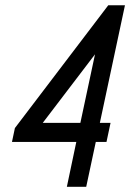

<svg xmlns="http://www.w3.org/2000/svg" viewBox="-20 -716 499 736"><path d="M344.2 -507.8 144 -245.1H288.1ZM37.1 -225.1 395 -695.8H459L362.8 -245.1H403.8L388.2 -171.9H347.2L310.5 0H236.3L272.5 -171.9H25.9Z"/></svg>

Font: Anka/Coder Narrow
Style: Italic
Weight: 400
Width: 3
Italic angle: -12°
Monospace: yes
Version: Version 001.100